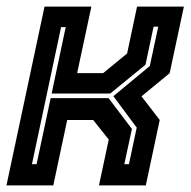

<svg xmlns="http://www.w3.org/2000/svg" viewBox="-22 -560 576 580"><path d="M-2.5 0 112.5 -540H254L211 -339H289.5L362 -398.5L392 -540H533.5L490.5 -339L405.5 -269L460.5 -197.5L418.5 0H277L306.5 -138.5L259.5 -197.5H181L139 0ZM74.5 -64H88.5L131 -263.5H306L376.5 -170.5L353.5 -64H367.5L391 -174.5L320.5 -269.5L430.5 -360.5L456 -479.5H442L417.5 -364.5L311 -277.5H134L176.5 -478H162.5Z"/></svg>

Font: Tourney Condensed Regular
Style: Bold Italic
Weight: 700
Width: 3
Italic angle: -12°
Designer: Tyler Finck
Foundry: Etcetera Type Co
Version: Version 1.010; ttfautohint (v1.8.3)